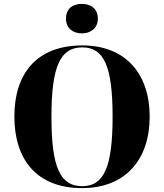

<svg xmlns="http://www.w3.org/2000/svg" viewBox="-20 -959 845 989"><path d="M402 -787C446 -787 484 -813 484 -863C484 -916 446 -939 402 -939C356 -939 320 -916 320 -863C320 -813 356 -787 402 -787ZM403 10C626 10 751 -137 751 -358C751 -580 626 -725 404 -725C169 -725 54 -580 54 -359C54 -137 169 10 403 10ZM403 0C289 0 245 -99 245 -358C245 -616 290 -715 404 -715C516 -715 560 -616 560 -358C560 -99 516 0 403 0Z"/></svg>

Font: Noto Serif Display ExtraBold
Style: Regular
Weight: 800
Designer: Monotype Design Team
Foundry: Monotype Imaging Inc.
Version: Version 2.009